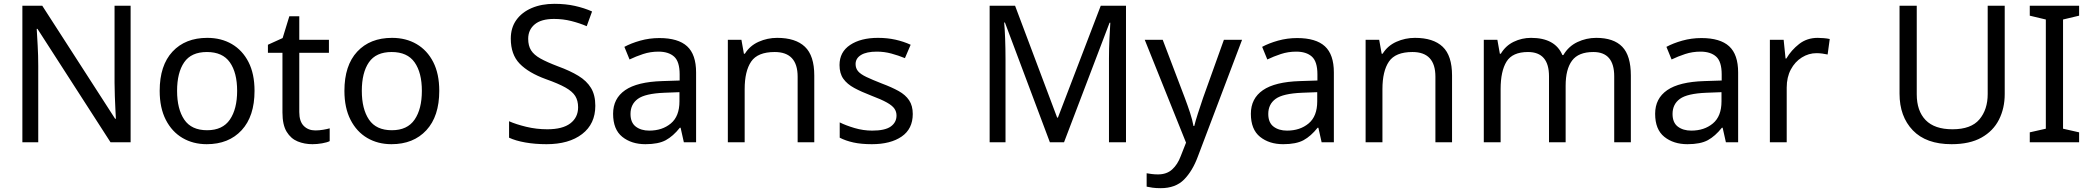

<svg xmlns="http://www.w3.org/2000/svg" viewBox="-20 -744 10933 1004"><path d="M663 0H558L176 -593H172Q174 -558 177 -506Q180 -454 180 -399V0H97V-714H201L582 -123H586Q585 -139 583.5 -171Q582 -203 580.5 -241Q579 -279 579 -311V-714H663Z M1311 -269Q1311 -136 1243.5 -63Q1176 10 1061 10Q990 10 934.5 -22.5Q879 -55 847 -117.5Q815 -180 815 -269Q815 -402 882 -474Q949 -546 1064 -546Q1137 -546 1192.5 -513.5Q1248 -481 1279.5 -419.5Q1311 -358 1311 -269ZM906 -269Q906 -174 943.5 -118.5Q981 -63 1063 -63Q1144 -63 1182 -118.5Q1220 -174 1220 -269Q1220 -364 1182 -418Q1144 -472 1062 -472Q980 -472 943 -418Q906 -364 906 -269Z M1629 -62Q1649 -62 1670 -65.5Q1691 -69 1704 -73V-6Q1690 1 1664 5.5Q1638 10 1614 10Q1572 10 1536.5 -4.5Q1501 -19 1479 -55Q1457 -91 1457 -156V-468H1381V-510L1458 -545L1493 -659H1545V-536H1700V-468H1545V-158Q1545 -109 1568.5 -85.5Q1592 -62 1629 -62Z M2277 -269Q2277 -136 2209.5 -63Q2142 10 2027 10Q1956 10 1900.5 -22.5Q1845 -55 1813 -117.5Q1781 -180 1781 -269Q1781 -402 1848 -474Q1915 -546 2030 -546Q2103 -546 2158.5 -513.5Q2214 -481 2245.5 -419.5Q2277 -358 2277 -269ZM1872 -269Q1872 -174 1909.5 -118.5Q1947 -63 2029 -63Q2110 -63 2148 -118.5Q2186 -174 2186 -269Q2186 -364 2148 -418Q2110 -472 2028 -472Q1946 -472 1909 -418Q1872 -364 1872 -269Z M3093 -191Q3093 -96 3024 -43Q2955 10 2838 10Q2778 10 2727 1Q2676 -8 2642 -24V-110Q2678 -94 2731.5 -81Q2785 -68 2842 -68Q2922 -68 2962.5 -99Q3003 -130 3003 -183Q3003 -218 2988 -242Q2973 -266 2936.5 -286.5Q2900 -307 2835 -330Q2744 -363 2697.5 -411Q2651 -459 2651 -542Q2651 -599 2680 -639.5Q2709 -680 2760.5 -702Q2812 -724 2879 -724Q2938 -724 2987 -713Q3036 -702 3076 -684L3048 -607Q3011 -623 2967.5 -634Q2924 -645 2877 -645Q2810 -645 2776 -616.5Q2742 -588 2742 -541Q2742 -505 2757 -481Q2772 -457 2806 -438Q2840 -419 2898 -397Q2961 -374 3004.5 -347.5Q3048 -321 3070.5 -284Q3093 -247 3093 -191Z M3428 -545Q3526 -545 3573 -502Q3620 -459 3620 -365V0H3556L3539 -76H3535Q3500 -32 3461.5 -11Q3423 10 3355 10Q3282 10 3234 -28.5Q3186 -67 3186 -149Q3186 -229 3249 -272.5Q3312 -316 3443 -320L3534 -323V-355Q3534 -422 3505 -448Q3476 -474 3423 -474Q3381 -474 3343 -461.5Q3305 -449 3272 -433L3245 -499Q3280 -518 3328 -531.5Q3376 -545 3428 -545ZM3454 -259Q3354 -255 3315.5 -227Q3277 -199 3277 -148Q3277 -103 3304.5 -82Q3332 -61 3375 -61Q3443 -61 3488 -98.5Q3533 -136 3533 -214V-262Z M4044 -546Q4140 -546 4189 -499.5Q4238 -453 4238 -349V0H4151V-343Q4151 -472 4031 -472Q3942 -472 3908 -422Q3874 -372 3874 -278V0H3786V-536H3857L3870 -463H3875Q3901 -505 3947 -525.5Q3993 -546 4044 -546Z M4753 -148Q4753 -70 4695 -30Q4637 10 4539 10Q4483 10 4442.5 1Q4402 -8 4371 -24V-104Q4403 -88 4448.5 -74.5Q4494 -61 4541 -61Q4608 -61 4638 -82.5Q4668 -104 4668 -140Q4668 -160 4657 -176Q4646 -192 4617.5 -208Q4589 -224 4536 -244Q4484 -264 4447 -284Q4410 -304 4390 -332Q4370 -360 4370 -404Q4370 -472 4425.5 -509Q4481 -546 4571 -546Q4620 -546 4662.5 -536.5Q4705 -527 4742 -510L4712 -440Q4678 -454 4641 -464Q4604 -474 4565 -474Q4511 -474 4482.5 -456.5Q4454 -439 4454 -409Q4454 -387 4467 -371.5Q4480 -356 4510.5 -341.5Q4541 -327 4592 -307Q4643 -288 4679 -268Q4715 -248 4734 -219.5Q4753 -191 4753 -148Z M5470 0 5235 -626H5231Q5234 -595 5236 -542.5Q5238 -490 5238 -433V0H5155V-714H5288L5508 -129H5512L5736 -714H5868V0H5779V-439Q5779 -491 5781.5 -542Q5784 -593 5786 -625H5782L5544 0Z M5966 -536H6060L6176 -231Q6191 -191 6203 -154.5Q6215 -118 6221 -85H6225Q6231 -110 6244 -150.5Q6257 -191 6271 -232L6380 -536H6475L6244 74Q6216 150 6171.5 195Q6127 240 6049 240Q6025 240 6007 237.5Q5989 235 5976 232V162Q5987 164 6002.5 166Q6018 168 6035 168Q6081 168 6109.5 142Q6138 116 6154 73L6182 2Z M6763 -545Q6861 -545 6908 -502Q6955 -459 6955 -365V0H6891L6874 -76H6870Q6835 -32 6796.5 -11Q6758 10 6690 10Q6617 10 6569 -28.5Q6521 -67 6521 -149Q6521 -229 6584 -272.5Q6647 -316 6778 -320L6869 -323V-355Q6869 -422 6840 -448Q6811 -474 6758 -474Q6716 -474 6678 -461.5Q6640 -449 6607 -433L6580 -499Q6615 -518 6663 -531.5Q6711 -545 6763 -545ZM6789 -259Q6689 -255 6650.5 -227Q6612 -199 6612 -148Q6612 -103 6639.5 -82Q6667 -61 6710 -61Q6778 -61 6823 -98.5Q6868 -136 6868 -214V-262Z M7379 -546Q7475 -546 7524 -499.5Q7573 -453 7573 -349V0H7486V-343Q7486 -472 7366 -472Q7277 -472 7243 -422Q7209 -372 7209 -278V0H7121V-536H7192L7205 -463H7210Q7236 -505 7282 -525.5Q7328 -546 7379 -546Z M8327 -546Q8418 -546 8463 -499.5Q8508 -453 8508 -349V0H8421V-345Q8421 -472 8312 -472Q8234 -472 8200.5 -427Q8167 -382 8167 -296V0H8080V-345Q8080 -472 7970 -472Q7889 -472 7858 -422Q7827 -372 7827 -278V0H7739V-536H7810L7823 -463H7828Q7853 -505 7895.5 -525.5Q7938 -546 7986 -546Q8112 -546 8150 -456H8155Q8182 -502 8228.5 -524Q8275 -546 8327 -546Z M8877 -545Q8975 -545 9022 -502Q9069 -459 9069 -365V0H9005L8988 -76H8984Q8949 -32 8910.5 -11Q8872 10 8804 10Q8731 10 8683 -28.5Q8635 -67 8635 -149Q8635 -229 8698 -272.5Q8761 -316 8892 -320L8983 -323V-355Q8983 -422 8954 -448Q8925 -474 8872 -474Q8830 -474 8792 -461.5Q8754 -449 8721 -433L8694 -499Q8729 -518 8777 -531.5Q8825 -545 8877 -545ZM8903 -259Q8803 -255 8764.5 -227Q8726 -199 8726 -148Q8726 -103 8753.5 -82Q8781 -61 8824 -61Q8892 -61 8937 -98.5Q8982 -136 8982 -214V-262Z M9485 -546Q9500 -546 9517.5 -544.5Q9535 -543 9548 -540L9537 -459Q9524 -462 9508.5 -464Q9493 -466 9479 -466Q9438 -466 9402 -443.5Q9366 -421 9344.5 -380.5Q9323 -340 9323 -286V0H9235V-536H9307L9317 -438H9321Q9347 -482 9388 -514Q9429 -546 9485 -546Z M10463 -252Q10463 -178 10433 -118.5Q10403 -59 10341.5 -24.5Q10280 10 10185 10Q10052 10 9982.5 -62.5Q9913 -135 9913 -254V-714H10003V-251Q10003 -164 10049.5 -116Q10096 -68 10190 -68Q10287 -68 10330.5 -119.5Q10374 -171 10374 -252V-714H10463Z M10852 0H10594V-52L10678 -71V-642L10594 -662V-714H10852V-662L10768 -642V-71L10852 -52Z"/></svg>

Font: Noto Sans Myanmar UI
Style: Regular
Weight: 400
Designer: Monotype Design Team
Foundry: Monotype Imaging Inc.
Version: Version 2.103; ttfautohint (v1.8.4.7-5d5b)